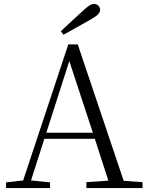

<svg xmlns="http://www.w3.org/2000/svg" viewBox="-20 -958 752 978"><path d="M290 -799 303 -781C348 -806 394 -831 437 -856C477 -878 490 -892 490 -908C490 -924 476 -938 459 -938C444 -938 429 -928 399 -900C364 -869 328 -834 290 -799ZM333 -647 453 -282H216ZM420 0H706V-30L610 -37L376 -732H328L98 -39L11 -29V0H235V-29L138 -39L206 -251H463L532 -38L420 -30Z"/></svg>

Font: Noto Serif HK Light
Style: Regular
Weight: 300
Designer: Ryoko NISHIZUKA 西塚涼子 (kana & ideographs); Frank Grießhammer (Latin, Greek & Cyrillic); Wenlong ZHANG 张文龙 (bopomofo); San
Foundry: Adobe
Version: Version 2.001;hotconv 1.1.0;makeotfexe 2.6.0